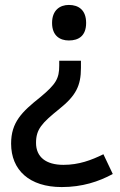

<svg xmlns="http://www.w3.org/2000/svg" viewBox="-20 -566 487 778"><path d="M329 -473C329 -525 299 -546 259 -546C223 -546 191 -525 191 -473C191 -421 223 -402 259 -402C299 -402 329 -421 329 -473ZM308 -291V-320H220V-300C220 -248 207 -225 143 -172C69 -113 25 -71 25 16C25 123 99 192 230 192C313 192 380 170 437 139L399 59C350 83 300 102 237 102C166 102 126 70 126 13C126 -42 149 -67 221 -125C287 -178 308 -218 308 -291Z"/></svg>

Font: Noto Sans Bamum Medium
Style: Regular
Weight: 500
Designer: Monotype Design Team
Foundry: Monotype Imaging Inc.
Version: Version 2.002